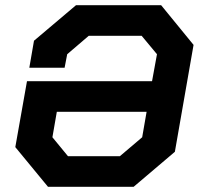

<svg xmlns="http://www.w3.org/2000/svg" viewBox="-20 -720 768 740"><path d="M39 -153 84 -407H566L585 -511L526 -582H322L239 -511L229 -459H93L111 -563L273 -700H601L726 -547L654 -135L495 0H165ZM442 -118 528 -191 545 -289H199L182 -191L242 -118Z"/></svg>

Font: Chakra Petch
Style: Bold Italic
Weight: 700
Italic angle: -10°
Designer: Katatrad Aksorn Co.,Ltd.
Foundry: Cadson Demak Co.,Ltd.
Version: Version 1.000; ttfautohint (v1.6)